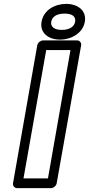

<svg xmlns="http://www.w3.org/2000/svg" viewBox="-20 -944 458 989"><path d="M227 -25H101L218 -686H343ZM243 25C254 25 269 15 272 0L398 -711C400 -722 392 -736 377 -736H202C191 -736 175 -726 172 -711L47 0C45 11 53 25 68 25ZM298 -790C255 -790 240 -810 244 -832C248 -856 269 -874 313 -874C357 -874 371 -855 367 -832C363 -809 342 -790 298 -790ZM289 -740C347 -740 407 -773 417 -832C427 -891 379 -924 321 -924C263 -924 205 -893 194 -832C184 -773 231 -740 289 -740Z"/></svg>

Font: Asimov
Style: XWidOuIt
Weight: 500
Designer: Google
Version: Version 2.000980; 2014